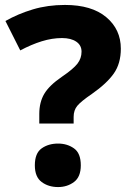

<svg xmlns="http://www.w3.org/2000/svg" viewBox="-20 -744 530 777"><path d="M139 -283Q139 -330 159 -364Q179 -398 230 -433Q277 -465 293.5 -486.5Q310 -508 310 -535Q310 -561 288.5 -575.5Q267 -590 231 -590Q191 -590 149 -577Q107 -564 62 -540L2 -659Q53 -688 113 -706Q173 -724 243 -724Q351 -724 410 -674.5Q469 -625 469 -547Q469 -487 440.5 -446.5Q412 -406 352 -364Q308 -334 293 -316Q278 -298 278 -271V-244H139ZM121 -75Q121 -124 148.5 -143.5Q176 -163 215 -163Q252 -163 279.5 -143.5Q307 -124 307 -75Q307 -28 279.5 -7.5Q252 13 215 13Q176 13 148.5 -7.5Q121 -28 121 -75Z"/></svg>

Font: Noto Sans ExtraBold
Style: Regular
Weight: 800
Designer: Monotype Design Team
Foundry: Monotype Imaging Inc.
Version: Version 2.007